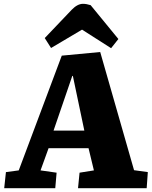

<svg xmlns="http://www.w3.org/2000/svg" viewBox="-20 -984 797 1004"><path d="M504 -712 681 -94 753 -84 747 0H388L396 -81L471 -93L443 -209H234L192 -93L276 -81L269 0H2L11 -84L78 -93L303 -693ZM260 -301H421L361 -587H358ZM599 -780 561 -732 409 -829 247 -733 214 -785 355 -933Q385 -964 414 -964Q432 -964 454 -957Z"/></svg>

Font: Literata 12pt ExtraBold
Style: Italic
Weight: 800
Italic angle: -2°
Designer: Latin by Veronika Burian and Jose Scaglione. Greek by Irene Vlachou. Cyrillic by Vera Evstafieva
Foundry: TypeTogether
Version: Version 3.002